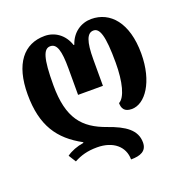

<svg xmlns="http://www.w3.org/2000/svg" viewBox="-141 -678 1021 1060"><g transform="rotate(-20 369.5 -148.0)"><path d="M450 254C505 254 544 239 544 188C544 115 485 75 388 41C255 -6 187 -83 187 -278C187 -437 205 -486 244 -486C283 -486 297 -441 297 -336V-181H443V-336C443 -441 460 -486 498 -486C534 -486 553 -437 553 -277C553 -164 531 -80 494 -61C494 -30 506 -6 550 -6C628 -6 703 -110 703 -277C703 -458 619 -550 508 -550C449 -550 394 -515 372 -448H368C346 -515 292 -550 234 -550C112 -550 36 -458 36 -278C36 -94 105 4 234 74V78C195 84 159 98 133 117L160 160C199 139 239 127 296 127C390 127 450 178 450 254Z"/></g></svg>

Font: Noto Serif Georgian ExtraCondensed ExtraBold
Style: Regular
Weight: 800
Width: 2
Designer: Monotype Design Team, Akaki Razmadze
Foundry: Google LLC
Version: Version 2.003